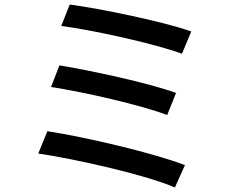

<svg xmlns="http://www.w3.org/2000/svg" viewBox="-20 -789 1040 843"><path d="M286 -769 249 -675C389 -657 660 -597 779 -553L820 -651C694 -695 417 -752 286 -769ZM241 -502 204 -407C349 -385 598 -328 714 -284L753 -381C628 -426 380 -479 241 -502ZM188 -213 148 -115C309 -91 615 -23 748 34L792 -64C655 -117 357 -187 188 -213Z"/></svg>

Font: GenYoGothic2 TW M
Style: Regular
Weight: 500
Version: Version 2.100;PS 2.1;hotconv 16.6.51;makeotf.lib2.5.65220 DE